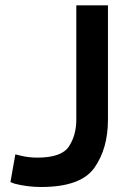

<svg xmlns="http://www.w3.org/2000/svg" viewBox="-20 -708 495 736"><path d="M272.5 -248.8Q272.5 -190 244.4 -146.9Q216.2 -103.8 123.8 -103.8Q88.8 -103.8 60 -111.2L38.8 -116.2L20 -10L36.2 -3.8Q85 8.8 137.5 8.8Q290 8.8 341.9 -65Q393.8 -138.8 393.8 -248.8V-687.5H272.5Z"/></svg>

Font: Cambay
Style: Bold
Weight: 700
Designer: Pooja Saxena
Foundry: Pooja Saxena
Version: Version 1.096;PS 001.096;hotconv 1.0.70;makeotf.lib2.5.58329